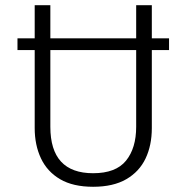

<svg xmlns="http://www.w3.org/2000/svg" viewBox="-20 -705 715 736"><path d="M337 11Q260 11 210.5 -18Q161 -47 137 -98Q113 -149 113 -214V-513H47V-558H113V-685H173V-558H502V-685H562V-558H628V-513H562V-214Q562 -148 538 -97.5Q514 -47 464 -18Q414 11 337 11ZM337 -41Q424 -41 463 -89Q502 -137 502 -219V-513H173V-219Q173 -41 337 -41Z"/></svg>

Font: Trujillo Light
Style: Regular
Weight: 300
Designer: Fira Sans original fonts by bBox Type GmbH, Carrois Corporate GbR, & Edenspiekermann AG / Changes by Cristiano Sobral
Foundry: Fira Sans original fonts by bBox Type GmbH, Carrois Corporate GbR, & Edenspiekermann AG / Changes by Cristiano Sobral
Version: Version 4.301;July 28, 2020;FontCreator 13.0.0.2655 64-bit